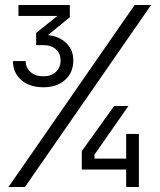

<svg xmlns="http://www.w3.org/2000/svg" viewBox="-20 -750 640 770"><path d="M154 -400Q99 -400 65.5 -429Q32 -458 32 -505H83Q83 -478 102.5 -461Q122 -444 154 -444Q185 -444 204 -461.5Q223 -479 223 -508Q223 -535 204.5 -552Q186 -569 155 -569H125V-618L210 -686H54V-730H260V-681L172 -609Q217 -605 245.5 -577.5Q274 -550 274 -508Q274 -459 241 -429.5Q208 -400 154 -400ZM14 0 520 -730H586L80 0ZM486 0V-70H308V-144L438 -325H495L359 -130V-114H486V-213H537V0Z"/></svg>

Font: JetBrains Mono NL ExtraLight
Style: Regular
Weight: 200
Designer: Philipp Nurullin, Konstantin Bulenkov
Foundry: JetBrains
Version: Version 2.304; ttfautohint (v1.8.4.7-5d5b)